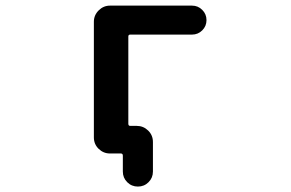

<svg xmlns="http://www.w3.org/2000/svg" viewBox="-20 -567 1040 686"><path d="M418.9 45.9V-10.7Q418.9 -18.6 412.1 -18.6H373Q349.6 -18.6 332.5 -35.2Q315.4 -51.8 315.4 -76.2V-489.3Q315.4 -512.7 332.5 -529.8Q349.6 -546.9 373 -546.9H666Q687.5 -546.9 702.6 -531.7Q717.8 -516.6 717.8 -495.1Q717.8 -473.6 702.6 -458.5Q687.5 -443.4 666 -443.4H445.3Q438.5 -443.4 438.5 -436.5V-125Q438.5 -117.2 445.3 -117.2H468.8Q492.2 -117.2 509.3 -100.6Q526.4 -84 526.4 -59.6V45.9Q526.4 68.4 510.7 84Q495.1 99.6 472.7 99.6Q450.2 99.6 434.6 84Q418.9 68.4 418.9 45.9Z"/></svg>

Font: Rounded Mgen+ 2m medium
Style: Regular
Weight: 500
Designer: [Source Han Sans]
Ryoko NISHIZUKA  (kana & ideographs); Paul D. Hunt (Latin, Greek & Cyrillic); Wenlong ZHANG  (bopomofo
Version: Version 1.059.20150602